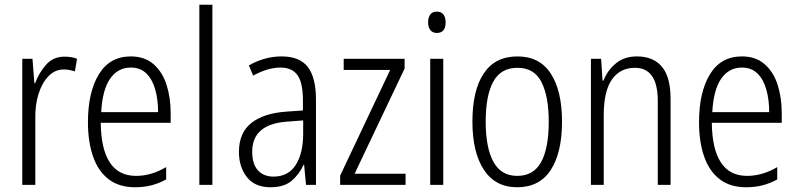

<svg xmlns="http://www.w3.org/2000/svg" viewBox="-20 -780 3365 810"><path d="M252 -541Q265 -541 279 -539Q293 -537 305 -532L296 -479Q286 -482 274 -484.5Q262 -487 249 -487Q212 -487 184.5 -458.5Q157 -430 142.5 -383.5Q128 -337 129 -282V0H74V-532H117L125 -429H128Q144 -472 174 -506.5Q204 -541 252 -541Z M532 -542Q590 -542 627.5 -509.5Q665 -477 682.5 -422.5Q700 -368 700 -303V-262H405Q406 -152 443 -95Q480 -38 554 -38Q618 -38 681 -75V-23Q652 -7 620 1.5Q588 10 550 10Q482 10 438 -24Q394 -58 372.5 -120Q351 -182 351 -264Q351 -391 397 -466.5Q443 -542 532 -542ZM532 -495Q477 -495 444.5 -448Q412 -401 407 -307H647Q647 -359 635 -402Q623 -445 597.5 -470Q572 -495 532 -495Z M876 0H821V-760H876Z M1168 -542Q1244 -542 1278.5 -497.5Q1313 -453 1313 -359V0H1271L1263 -85H1261Q1242 -44 1210 -17Q1178 10 1121 10Q1055 10 1021.5 -33Q988 -76 988 -139Q988 -219 1039.5 -260.5Q1091 -302 1187 -309L1258 -314V-355Q1258 -431 1235 -463Q1212 -495 1163 -495Q1110 -495 1048 -461L1030 -504Q1061 -522 1096 -532Q1131 -542 1168 -542ZM1193 -267Q1044 -257 1044 -140Q1044 -88 1068 -61.5Q1092 -35 1134 -35Q1196 -35 1227.5 -84Q1259 -133 1259 -216V-272Z M1691 0H1415V-39L1626 -485H1430V-532H1687V-491L1476 -47H1691Z M1823 -731Q1842 -731 1851 -718.5Q1860 -706 1860 -686Q1860 -641 1823 -641Q1805 -641 1795.5 -653Q1786 -665 1786 -686Q1786 -706 1795 -718.5Q1804 -731 1823 -731ZM1850 -532V0H1795V-532Z M2351 -267Q2351 -136 2303.5 -63Q2256 10 2162 10Q2070 10 2021.5 -63.5Q1973 -137 1973 -267Q1973 -399 2021 -470.5Q2069 -542 2163 -542Q2257 -542 2304 -469Q2351 -396 2351 -267ZM2029 -267Q2029 -157 2061.5 -97.5Q2094 -38 2162 -38Q2231 -38 2263 -96.5Q2295 -155 2295 -267Q2295 -373 2264.5 -433.5Q2234 -494 2163 -494Q2093 -494 2061 -435.5Q2029 -377 2029 -267Z M2667 -542Q2736 -542 2772.5 -498.5Q2809 -455 2809 -363V0H2755V-353Q2755 -425 2730.5 -459.5Q2706 -494 2659 -494Q2596 -494 2561.5 -444.5Q2527 -395 2527 -294V0H2473V-532H2516L2522 -440H2526Q2542 -482 2577.5 -512Q2613 -542 2667 -542Z M3110 -542Q3168 -542 3205.5 -509.5Q3243 -477 3260.5 -422.5Q3278 -368 3278 -303V-262H2983Q2984 -152 3021 -95Q3058 -38 3132 -38Q3196 -38 3259 -75V-23Q3230 -7 3198 1.5Q3166 10 3128 10Q3060 10 3016 -24Q2972 -58 2950.5 -120Q2929 -182 2929 -264Q2929 -391 2975 -466.5Q3021 -542 3110 -542ZM3110 -495Q3055 -495 3022.5 -448Q2990 -401 2985 -307H3225Q3225 -359 3213 -402Q3201 -445 3175.5 -470Q3150 -495 3110 -495Z"/></svg>

Font: Noto Sans Telugu Condensed Light
Style: Regular
Weight: 300
Width: 3
Designer: Jelle Bosma - Monotype Design Team
Foundry: Monotype Imaging Inc.
Version: Version 2.005; ttfautohint (v1.8.4.7-5d5b)